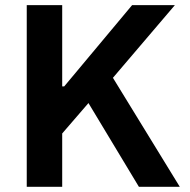

<svg xmlns="http://www.w3.org/2000/svg" viewBox="-20 -723 735 743"><path d="M517.6 0H675.8L417 -421.9L656.7 -703.1H491.2L228.5 -388.7H220.7V-703.1H83.5V0H220.7V-206.5L322.3 -324.2Z"/></svg>

Font: Wand UI Pro Bold
Style: Regular
Weight: 700
Designer: Andreas Faust
Version: Version 1.003;FEAKit 1.0